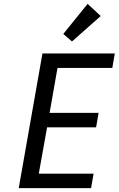

<svg xmlns="http://www.w3.org/2000/svg" viewBox="-20 -975 615 995"><path d="M278 -623 237 -390H491L478 -315H224L181 -75H465L452 0H77L200 -698H575L562 -623ZM308 -799 434 -955 502 -892 353 -760Z"/></svg>

Font: Fz Poppins
Style: Italic
Weight: 400
Italic angle: -10°
Designer: Ninad Kale (Devanagari), Jonny Pinhorn (Latin)
Foundry: Indian Type Foundry
Version: Vit hóa bi Vntype.Com & FontZin.Com